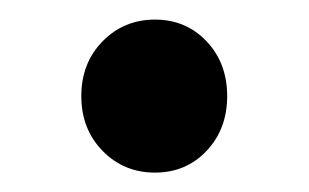

<svg xmlns="http://www.w3.org/2000/svg" viewBox="-20 -164 315 196"><path d="M190.9 -10Q169.9 12.2 138.2 12.2Q106.4 12.2 84.7 -10Q63 -32.2 63 -65.9Q63 -99.6 84.7 -121.8Q106.4 -144 138.2 -144Q169.9 -144 190.9 -121.8Q211.9 -99.6 211.9 -65.9Q211.9 -32.2 190.9 -10Z"/></svg>

Font: Toshiba Sans Medium
Style: Regular
Weight: 500
Designer: Paul D. Hunt
Foundry: Toshiba Corporation
Version: Version 2.020;PS 2.0;hotconv 1.0.86;makeotf.lib2.5.63406